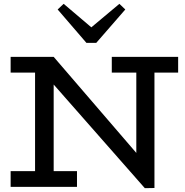

<svg xmlns="http://www.w3.org/2000/svg" viewBox="-20 -986 978 1013"><path d="M487.8 -759.8H436L284.2 -936L315.9 -965.8L461.9 -841.8L609.9 -965.8L641.1 -936ZM919.9 -686V-603H794.9V5.9L744.1 6.8L263.2 -540V-83H386.2V0H36.1V-83H165V-603H36.1V-686H263.2L699.2 -179.2V-603H569.8V-686Z"/></svg>

Font: BioRhyme
Style: Regular
Weight: 400
Designer: Aoife Mooney
Foundry: Aoife Mooney Type
Version: Version 1.500;PS 001.500;hotconv 1.0.88;makeotf.lib2.5.64775